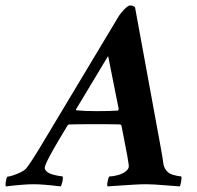

<svg xmlns="http://www.w3.org/2000/svg" viewBox="-81 -666 707 690"><path d="M59.6 -130.9 346.7 -609.4Q353.5 -620.1 366.7 -633.3Q379.9 -646.5 386.7 -646.5Q392.6 -646.5 397.9 -644.3Q403.3 -642.1 404.3 -639.6L495.1 -144.5Q498.5 -127.9 502 -105.5Q505.4 -83 506.8 -74.2Q509.8 -60.5 518.8 -51Q527.8 -41.5 539.6 -38.1Q551.3 -34.7 558.1 -33.4Q564.9 -32.2 570.3 -32.2Q572.3 -25.9 569.8 -12.5Q567.4 1 564.5 3.9Q556.2 3.4 512 -0.2Q467.8 -3.9 444.3 -3.9Q425.8 -3.9 399.9 -2.4Q374 -1 344.2 1.2Q314.5 3.4 305.7 3.9Q302.7 0.5 306.2 -15.9Q309.6 -32.2 313.5 -32.2Q326.7 -32.2 343.3 -36.9Q359.9 -41.5 370.1 -49.8Q380.4 -57.1 381.8 -66.4Q382.8 -70.3 376.2 -107.4Q369.6 -144.5 362.3 -179.7L355.5 -214.8Q353.5 -218.8 350.6 -218.8Q333.5 -219.7 263.7 -219.7Q201.2 -219.7 168.9 -218.8Q163.6 -218.8 161.1 -213.9Q127.9 -159.2 112.3 -131.8Q81.5 -77.1 80.1 -65.4Q78.6 -56.6 86.9 -49.6Q95.2 -42.5 107.7 -39.1Q120.1 -35.6 129.9 -33.9Q139.6 -32.2 143.6 -32.2Q146.5 -27.3 143.3 -13.4Q140.1 0.5 136.7 3.9Q74.2 -3.9 40 -3.9Q4.9 -3.9 -59.6 3.9Q-62 1.5 -60.5 -11Q-59.1 -23.4 -54.7 -31.2Q-44.4 -31.2 -18.8 -41.5Q6.8 -51.8 14.6 -62.5Q32.7 -86.4 59.6 -130.9ZM307.6 -464.8 192.4 -273.4Q192.4 -269.5 194.3 -269.5Q220.7 -266.6 268.6 -266.6Q313.5 -266.6 341.8 -268.6Q342.8 -268.6 343.8 -269.8Q344.7 -271 345.2 -272.5L345.7 -273.4Z"/></svg>

Font: Crimson
Style: BoldItalic
Weight: 700
Italic angle: -11°
Version: Version 0.8